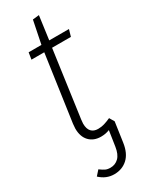

<svg xmlns="http://www.w3.org/2000/svg" viewBox="-222 -694 726 936"><g transform="rotate(-30 140.5 -226.0)"><path d="M112 -110Q110 -94 110 -88Q110 -58 123.5 -43.5Q137 -29 161 -29Q180 -29 196.5 -34Q213 -39 233 -48L249 -21L233 90Q225 146 194.5 174Q164 202 119 202Q74 202 39 169L63 142Q79 154 90.5 159.5Q102 165 119 165Q146 165 165 146.5Q184 128 190 88L203 2Q181 11 155 11Q114 11 89.5 -14.5Q65 -40 65 -86Q65 -94 67 -112L120 -484H48L54 -522H126L152 -650L188 -654L170 -522H281L270 -484H164Z"/></g></svg>

Font: Fira Sans Extra Condensed ExtraLight
Style: Italic
Weight: 275
Width: 3
Italic angle: -8°
Designer: Carrois Corporate & Edenspiekermann AG
Foundry: Carrois Corporate GbR & Edenspiekermann AG
Version: Version 4.203